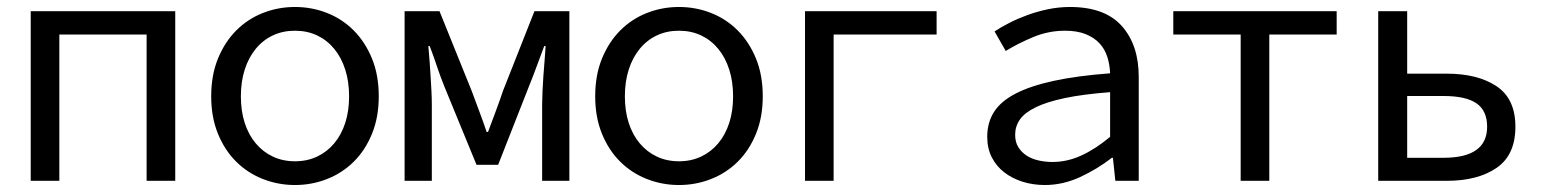

<svg xmlns="http://www.w3.org/2000/svg" viewBox="-20 -518 4440 550"><path d="M150 0V-419H400V0H482V-486H68V0Z M585 -242Q585 -182 604.5 -134.5Q624 -87 657 -54.5Q690 -22 733.5 -5Q777 12 825 12Q873 12 916.5 -5Q960 -22 993 -54.5Q1026 -87 1045.5 -134.5Q1065 -182 1065 -242Q1065 -303 1045.5 -350.5Q1026 -398 993 -431Q960 -464 916.5 -481Q873 -498 825 -498Q777 -498 733.5 -481Q690 -464 657 -431Q624 -398 604.5 -350.5Q585 -303 585 -242ZM670 -242Q670 -284 681 -318.5Q692 -353 712.5 -378Q733 -403 761.5 -416.5Q790 -430 825 -430Q860 -430 888.5 -416.5Q917 -403 937.5 -378Q958 -353 969 -318.5Q980 -284 980 -242Q980 -200 969 -166Q958 -132 937.5 -107.5Q917 -83 888.5 -69.5Q860 -56 825 -56Q790 -56 761.5 -69.5Q733 -83 712.5 -107.5Q692 -132 681 -166Q670 -200 670 -242Z M1217 0V-218Q1217 -234 1216 -255.5Q1215 -277 1213.5 -299.5Q1212 -322 1210.5 -344.5Q1209 -367 1207 -386H1211Q1222 -357 1232 -327Q1242 -297 1253 -270L1345 -46H1407L1495 -270Q1506 -297 1517 -327Q1528 -357 1539 -386H1543Q1542 -367 1540 -344.5Q1538 -322 1536.5 -299.5Q1535 -277 1534 -255.5Q1533 -234 1533 -218V0H1611V-486H1511L1421 -258Q1411 -228 1400 -199Q1389 -170 1378 -140H1374Q1364 -170 1353 -199Q1342 -228 1331 -258L1239 -486H1139V0Z M1685 -242Q1685 -182 1704.5 -134.5Q1724 -87 1757 -54.5Q1790 -22 1833.5 -5Q1877 12 1925 12Q1973 12 2016.5 -5Q2060 -22 2093 -54.5Q2126 -87 2145.5 -134.5Q2165 -182 2165 -242Q2165 -303 2145.5 -350.5Q2126 -398 2093 -431Q2060 -464 2016.5 -481Q1973 -498 1925 -498Q1877 -498 1833.5 -481Q1790 -464 1757 -431Q1724 -398 1704.5 -350.5Q1685 -303 1685 -242ZM1770 -242Q1770 -284 1781 -318.5Q1792 -353 1812.5 -378Q1833 -403 1861.5 -416.5Q1890 -430 1925 -430Q1960 -430 1988.5 -416.5Q2017 -403 2037.5 -378Q2058 -353 2069 -318.5Q2080 -284 2080 -242Q2080 -200 2069 -166Q2058 -132 2037.5 -107.5Q2017 -83 1988.5 -69.5Q1960 -56 1925 -56Q1890 -56 1861.5 -69.5Q1833 -83 1812.5 -107.5Q1792 -132 1781 -166Q1770 -200 1770 -242Z M2368 0V-419H2663V-486H2286V0Z M3175 0H3242V-298Q3242 -389 3193.5 -443.5Q3145 -498 3045 -498Q3013 -498 2982 -491.5Q2951 -485 2923.5 -475Q2896 -465 2871.5 -452.5Q2847 -440 2829 -428L2861 -372Q2895 -393 2939 -411.5Q2983 -430 3031 -430Q3066 -430 3090.5 -420Q3115 -410 3130 -393.5Q3145 -377 3152 -355Q3159 -333 3160 -308Q3066 -301 2999 -286.5Q2932 -272 2889.5 -250Q2847 -228 2827.5 -197.5Q2808 -167 2808 -126Q2808 -93 2821 -67.5Q2834 -42 2856.5 -24.5Q2879 -7 2909 2.5Q2939 12 2973 12Q3025 12 3074.5 -11Q3124 -34 3165 -66H3168ZM3160 -126Q3118 -91 3077.5 -72.5Q3037 -54 2995 -54Q2974 -54 2954.5 -58.5Q2935 -63 2920.5 -72.5Q2906 -82 2897 -96.5Q2888 -111 2888 -132Q2888 -156 2901.5 -175.5Q2915 -195 2946.5 -210.5Q2978 -226 3030 -237Q3082 -248 3160 -254Z M3616 0V-419H3809V-486H3341V-419H3534V0Z M4124 0Q4213 0 4267 -37Q4321 -74 4321 -155Q4321 -235 4267 -271Q4213 -307 4124 -307H4011V-486H3928V0ZM4011 -243H4115Q4179 -243 4209.5 -222Q4240 -201 4240 -155Q4240 -66 4115 -66H4011Z"/></svg>

Font: Codetta
Style: Regular
Weight: 400
Italic angle: -11°
Designer: Ulrich Proeller
Foundry: PROSA GmbH
Version: Version 2.00;September 29, 2018;FontCreator 11.5.0.2427 64-b